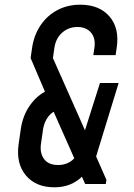

<svg xmlns="http://www.w3.org/2000/svg" viewBox="-20 -784 571 818"><path d="M212 14Q132.5 14 90 -37Q47.5 -88 59.5 -171L68.5 -233.5Q76.5 -288.5 104 -330Q131.5 -371.5 171.5 -393.5L110.5 -536.5L116.5 -579Q124.5 -634.5 152.8 -676.2Q181 -718 224.5 -741Q268 -764 322 -764Q403 -764 446.5 -713.8Q490 -663.5 477 -579L472.5 -549H377.5L382 -579Q388.5 -620.5 368 -644.8Q347.5 -669 309.5 -669Q272.5 -669 245 -645Q217.5 -621 211.5 -579L205.5 -536.5L342 -229L406 -430.5H485.5L389.5 -117.5L433.5 -17.5L430.5 0H343L329 -31Q306.5 -9.5 277.5 2.2Q248.5 14 212 14ZM227.5 -81Q269.5 -81 296.5 -109.5L208.5 -308Q190.5 -296.5 179 -277.2Q167.5 -258 163.5 -233.5L154.5 -171Q149 -131.5 168 -106.2Q187 -81 227.5 -81Z"/></svg>

Font: Mohave Light Medium
Style: Italic
Weight: 500
Italic angle: -8°
Version: Version 2.003